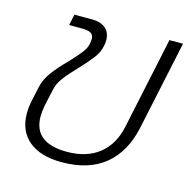

<svg xmlns="http://www.w3.org/2000/svg" viewBox="-86 -622 726 724"><g transform="rotate(15 277.0 -260.0)"><path d="M41 -130Q41 -154 47 -181L59 -237Q66 -268 87 -296.5Q108 -325 142 -359Q172 -391 185.5 -408.5Q199 -426 203 -444Q205 -458 205 -462Q205 -479 194 -485.5Q183 -492 159 -492H109L118 -535H187Q221 -535 240 -518.5Q259 -502 259 -472Q259 -461 256 -449Q251 -424 234 -401.5Q217 -379 184 -344Q153 -312 135.5 -288.5Q118 -265 113 -240L99 -177Q94 -150 94 -132Q94 -28 224 -28Q301 -28 349.5 -66.5Q398 -105 413 -177L489 -535H542L468 -187Q447 -89 383.5 -37Q320 15 215 15Q132 15 86.5 -23Q41 -61 41 -130Z"/></g></svg>

Font: Prompt ExtraLight
Style: Italic
Weight: 275
Italic angle: -12°
Designer: Katatrad Team
Foundry: CadsonDemak
Version: Version 1.000